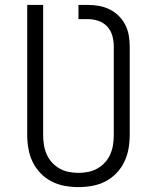

<svg xmlns="http://www.w3.org/2000/svg" viewBox="-20 -755 640 783"><path d="M300 8Q272 8 244 3Q216 -2 190.5 -15Q165 -28 145 -49Q125 -70 113 -95Q101 -120 96 -148Q91 -176 91 -205V-735H156V-205Q156 -185 159 -165Q162 -145 170 -126.5Q178 -108 191.5 -93Q205 -78 222.5 -68Q240 -58 260 -54Q280 -50 300 -50Q320 -50 340 -54Q360 -58 377.5 -68Q395 -78 408.5 -93Q422 -108 430 -126.5Q438 -145 441 -165Q444 -185 444 -205V-566Q444 -588 438 -609.5Q432 -631 417 -647Q402 -663 381 -670Q360 -677 338 -677H300V-735H338Q361 -735 383.5 -731Q406 -727 426.5 -717Q447 -707 463.5 -691Q480 -675 490.5 -654.5Q501 -634 505 -611.5Q509 -589 509 -566V-205Q509 -176 504 -148Q499 -120 487 -95Q475 -70 455 -49Q435 -28 409.5 -15Q384 -2 356 3Q328 8 300 8Z"/></svg>

Font: Iosevka Aile Light
Style: Regular
Weight: 300
Designer: Belleve Invis
Foundry: Belleve Invis
Version: Version 27.3.5; ttfautohint (v1.8.4)